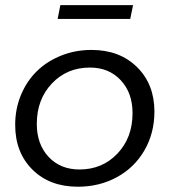

<svg xmlns="http://www.w3.org/2000/svg" viewBox="-20 -723 658 746"><path d="M335.5 -529Q445 -529 512.5 -462.2Q580 -395.5 580 -289.5Q580 -205.5 541 -138.5Q502 -71.5 434 -34.5Q366 2.5 282.5 2.5Q173 2.5 106 -64Q39 -130.5 39 -238Q39 -300.5 61.8 -354.8Q84.5 -409 124 -447.2Q163.5 -485.5 218.2 -507.2Q273 -529 335.5 -529ZM204 -649.5 214.5 -703H497L486 -649.5ZM329 -460.5Q240.5 -460.5 181.8 -398.8Q123 -337 123 -241.5Q123 -162.5 168.8 -113.5Q214.5 -64.5 289 -64.5Q377.5 -64.5 436.2 -126.2Q495 -188 495 -283.5Q495 -362 449.2 -411.2Q403.5 -460.5 329 -460.5Z"/></svg>

Font: Argentum Sans Light
Style: Italic
Weight: 300
Italic angle: -11.3°
Designer: Julieta Ulanovsky (font), Owen Earl (portions from Jones font), Cristiano Sobral (main changes and remaster)
Foundry: Julieta Ulanovsky (font), Owen Earl (portions from Jones font), Cristiano Sobral (main changes and remaster)
Version: Version 3.127